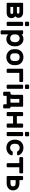

<svg xmlns="http://www.w3.org/2000/svg" viewBox="2542 -3292 940 6065"><g transform="rotate(90 3012.5 -260.0)"><path d="M75 -6C79 -2 83.7 0 89 0H387C436.3 0 476.2 -13.2 506.5 -39.5C536.8 -65.8 552 -103 552 -151C552 -178.3 547.3 -201.8 538 -221.5C528.7 -241.2 513.3 -257.7 492 -271C508 -282.3 520.3 -296.2 529 -312.5C537.7 -328.8 542 -350.3 542 -377C542 -419.7 526.2 -454.2 494.5 -480.5C462.8 -506.8 421.3 -520 370 -520H89C83.7 -520 79 -518 75 -514C71 -510 69 -505.3 69 -500V-20C69 -14.7 71 -10 75 -6ZM199 -403H351C373 -403 388.7 -400 398 -394C407.3 -388 412 -377.7 412 -363C412 -348.3 407.3 -338 398 -332C388.7 -326 373 -323 351 -323H199ZM357 -117H199V-206H357C379.7 -206 396.2 -202.5 406.5 -195.5C416.8 -188.5 422 -177 422 -161C422 -145 416.8 -133.7 406.5 -127C396.2 -120.3 379.7 -117 357 -117Z M797 -702C791.7 -707.3 785.3 -710 778 -710H692C684.7 -710 678.3 -707.3 673 -702C667.7 -696.7 665 -690.3 665 -683V-605C665 -597.7 667.7 -591.3 673 -586C678.3 -580.7 684.7 -578 692 -578H778C785.3 -578 791.7 -580.7 797 -586C802.3 -591.3 805 -597.7 805 -605V-683C805 -690.3 802.3 -696.7 797 -702ZM792 -8C797.3 -13.3 800 -19.7 800 -27V-493C800 -500.3 797.3 -506.7 792 -512C786.7 -517.3 780.3 -520 773 -520H697C689.7 -520 683.3 -517.3 678 -512C672.7 -506.7 670 -500.3 670 -493V-27C670 -19.7 672.7 -13.3 678 -8C683.3 -2.7 689.7 0 697 0H773C780.3 0 786.7 -2.7 792 -8Z M1068 163V-50C1082.7 -34 1102.3 -20 1127 -8C1151.7 4 1182.3 10 1219 10C1262.3 10 1300.5 -0.8 1333.5 -22.5C1366.5 -44.2 1392.3 -72.8 1411 -108.5C1429.7 -144.2 1440 -183 1442 -225C1442.7 -231.7 1443 -243.3 1443 -260C1443 -276.7 1442.7 -288.3 1442 -295C1440 -337 1429.7 -375.8 1411 -411.5C1392.3 -447.2 1366.5 -475.8 1333.5 -497.5C1300.5 -519.2 1262.3 -530 1219 -530C1181.7 -530 1150.7 -524 1126 -512C1101.3 -500 1082 -486 1068 -470V-493C1068 -500.3 1065.3 -506.7 1060 -512C1054.7 -517.3 1048.3 -520 1041 -520H965C957.7 -520 951.3 -517.3 946 -512C940.7 -506.7 938 -500.3 938 -493V163C938 170.3 940.7 176.7 946 182C951.3 187.3 957.7 190 965 190H1041C1048.3 190 1054.7 187.3 1060 182C1065.3 176.7 1068 170.3 1068 163ZM1280 -373C1302.7 -348.3 1314 -310.7 1314 -260C1314 -254.7 1313.3 -245.3 1312 -232C1308 -190.7 1295 -160 1273 -140C1251 -120 1223 -110 1189 -110C1156.3 -110 1128.8 -120.2 1106.5 -140.5C1084.2 -160.8 1071.3 -188 1068 -222C1067.3 -228.7 1067 -241.3 1067 -260C1067 -278.7 1067.3 -291.3 1068 -298C1071.3 -333.3 1084 -360.8 1106 -380.5C1128 -400.2 1155.7 -410 1189 -410C1227 -410 1257.3 -397.7 1280 -373Z M2039 -259C2039 -277 2038.3 -294 2037 -310C2033.7 -351.3 2021.3 -388.7 2000 -422C1978.7 -455.3 1949.5 -481.7 1912.5 -501C1875.5 -520.3 1833.3 -530 1786 -530C1738.7 -530 1696.5 -520.3 1659.5 -501C1622.5 -481.7 1593.3 -455.3 1572 -422C1550.7 -388.7 1538.3 -351.3 1535 -310C1534.3 -302 1534 -285 1534 -259C1534 -233.7 1534.3 -217 1535 -209C1538.3 -168.3 1550.7 -131.3 1572 -98C1593.3 -64.7 1622.5 -38.3 1659.5 -19C1696.5 0.3 1738.7 10 1786 10C1833.3 10 1875.5 0.3 1912.5 -19C1949.5 -38.3 1978.7 -64.7 2000 -98C2021.3 -131.3 2033.7 -168.3 2037 -209C2038.3 -225 2039 -241.7 2039 -259ZM1704.5 -386C1726.8 -402 1754 -410 1786 -410C1818 -410 1845.2 -402 1867.5 -386C1889.8 -370 1903 -343 1907 -305C1908.3 -291.7 1909 -276.7 1909 -260C1909 -243.3 1908.3 -228.3 1907 -215C1903 -177 1889.8 -150 1867.5 -134C1845.2 -118 1818 -110 1786 -110C1754 -110 1726.8 -118 1704.5 -134C1682.2 -150 1669 -177 1665 -215C1664.3 -221.7 1664 -236.7 1664 -260C1664 -283.3 1664.3 -298.3 1665 -305C1669 -343 1682.2 -370 1704.5 -386Z M2565 -512C2559.7 -517.3 2553.3 -520 2546 -520H2179C2171.7 -520 2165.3 -517.3 2160 -512C2154.7 -506.7 2152 -500.3 2152 -493V-27C2152 -19.7 2154.7 -13.3 2160 -8C2165.3 -2.7 2171.7 0 2179 0H2255C2262.3 0 2268.7 -2.7 2274 -8C2279.3 -13.3 2282 -19.7 2282 -27V-400H2546C2553.3 -400 2559.7 -402.7 2565 -408C2570.3 -413.3 2573 -419.7 2573 -427V-493C2573 -500.3 2570.3 -506.7 2565 -512Z M2783 -702C2777.7 -707.3 2771.3 -710 2764 -710H2678C2670.7 -710 2664.3 -707.3 2659 -702C2653.7 -696.7 2651 -690.3 2651 -683V-605C2651 -597.7 2653.7 -591.3 2659 -586C2664.3 -580.7 2670.7 -578 2678 -578H2764C2771.3 -578 2777.7 -580.7 2783 -586C2788.3 -591.3 2791 -597.7 2791 -605V-683C2791 -690.3 2788.3 -696.7 2783 -702ZM2778 -8C2783.3 -13.3 2786 -19.7 2786 -27V-493C2786 -500.3 2783.3 -506.7 2778 -512C2772.7 -517.3 2766.3 -520 2759 -520H2683C2675.7 -520 2669.3 -517.3 2664 -512C2658.7 -506.7 2656 -500.3 2656 -493V-27C2656 -19.7 2658.7 -13.3 2664 -8C2669.3 -2.7 2675.7 0 2683 0H2759C2766.3 0 2772.7 -2.7 2778 -8Z M2984 -512C2978.7 -506.7 2976 -500.3 2976 -493V-205C2976 -148.3 2961 -120 2931 -120H2905C2897.7 -120 2891.3 -117.3 2886 -112C2880.7 -106.7 2878 -100.3 2878 -93V83C2878 90.3 2880.7 96.7 2886 102C2891.3 107.3 2897.7 110 2905 110H2981C2988.3 110 2994.7 107.3 3000 102C3005.3 96.7 3008 90.3 3008 83V0H3275V83C3275 90.3 3278 96.7 3284 102C3290 107.3 3297 110 3305 110H3378C3385.3 110 3391.7 107.3 3397 102C3402.3 96.7 3405 90.3 3405 83V-93C3405 -100.3 3402.3 -106.7 3397 -112C3391.7 -117.3 3385.3 -120 3378 -120H3353V-493C3353 -500.3 3350.3 -506.7 3345 -512C3339.7 -517.3 3333.3 -520 3326 -520H3003C2995.7 -520 2989.3 -517.3 2984 -512ZM3223 -400V-120H3091C3101 -139.3 3106 -163.3 3106 -192V-400Z M4005 -512C3999.7 -517.3 3993.3 -520 3986 -520H3910C3902.7 -520 3896.3 -517.3 3891 -512C3885.7 -506.7 3883 -500.3 3883 -493V-322H3649V-493C3649 -500.3 3646.3 -506.7 3641 -512C3635.7 -517.3 3629.3 -520 3622 -520H3546C3538.7 -520 3532.3 -517.3 3527 -512C3521.7 -506.7 3519 -500.3 3519 -493V-27C3519 -19 3521.7 -12.5 3527 -7.5C3532.3 -2.5 3538.7 0 3546 0H3622C3629.3 0 3635.7 -2.7 3641 -8C3646.3 -13.3 3649 -19.7 3649 -27V-202H3883V-27C3883 -19.7 3885.7 -13.3 3891 -8C3896.3 -2.7 3902.7 0 3910 0H3986C3993.3 0 3999.7 -2.7 4005 -8C4010.3 -13.3 4013 -19.7 4013 -27V-493C4013 -500.3 4010.3 -506.7 4005 -512Z M4278 -702C4272.7 -707.3 4266.3 -710 4259 -710H4173C4165.7 -710 4159.3 -707.3 4154 -702C4148.7 -696.7 4146 -690.3 4146 -683V-605C4146 -597.7 4148.7 -591.3 4154 -586C4159.3 -580.7 4165.7 -578 4173 -578H4259C4266.3 -578 4272.7 -580.7 4278 -586C4283.3 -591.3 4286 -597.7 4286 -605V-683C4286 -690.3 4283.3 -696.7 4278 -702ZM4273 -8C4278.3 -13.3 4281 -19.7 4281 -27V-493C4281 -500.3 4278.3 -506.7 4273 -512C4267.7 -517.3 4261.3 -520 4254 -520H4178C4170.7 -520 4164.3 -517.3 4159 -512C4153.7 -506.7 4151 -500.3 4151 -493V-27C4151 -19.7 4153.7 -13.3 4159 -8C4164.3 -2.7 4170.7 0 4178 0H4254C4261.3 0 4267.7 -2.7 4273 -8Z M4563.5 -138.5C4541.2 -157.5 4528 -186.3 4524 -225C4523.3 -231.7 4523 -243.3 4523 -260C4523 -276.7 4523.3 -288.3 4524 -295C4528 -333.7 4541.2 -362.5 4563.5 -381.5C4585.8 -400.5 4612.3 -410 4643 -410C4673 -410 4695.3 -405.7 4710 -397C4724.7 -388.3 4738.3 -374.7 4751 -356C4756.3 -347.3 4761.5 -340.7 4766.5 -336C4771.5 -331.3 4777.3 -329 4784 -329H4860C4867.3 -329 4873.8 -331.7 4879.5 -337C4885.2 -342.3 4887.7 -348.7 4887 -356C4885.7 -378 4876 -402.7 4858 -430C4840 -457.3 4812.8 -480.8 4776.5 -500.5C4740.2 -520.2 4695.7 -530 4643 -530C4595.7 -530 4553.7 -519.5 4517 -498.5C4480.3 -477.5 4451.5 -449.5 4430.5 -414.5C4409.5 -379.5 4397.3 -341.3 4394 -300C4393.3 -292 4393 -278.3 4393 -259C4393 -240.3 4393.3 -227 4394 -219C4397.3 -177.7 4409.7 -139.5 4431 -104.5C4452.3 -69.5 4481.2 -41.7 4517.5 -21C4553.8 -0.3 4595.7 10 4643 10C4695.7 10 4740.2 0.2 4776.5 -19.5C4812.8 -39.2 4840 -62.7 4858 -90C4876 -117.3 4885.7 -142 4887 -164C4887.7 -171.3 4885.2 -177.7 4879.5 -183C4873.8 -188.3 4867.3 -191 4860 -191H4784C4777.3 -191 4771.5 -188.7 4766.5 -184C4761.5 -179.3 4756.3 -172.7 4751 -164C4738.3 -145.3 4724.7 -131.7 4710 -123C4695.3 -114.3 4673 -110 4643 -110C4612.3 -110 4585.8 -119.5 4563.5 -138.5Z M5447 -512C5441.7 -517.3 5435.3 -520 5428 -520H4970C4962.7 -520 4956.3 -517.3 4951 -512C4945.7 -506.7 4943 -500.3 4943 -493V-427C4943 -419.7 4945.7 -413.3 4951 -408C4956.3 -402.7 4962.7 -400 4970 -400H5134V-27C5134 -19.7 5136.7 -13.3 5142 -8C5147.3 -2.7 5153.7 0 5161 0H5237C5244.3 0 5250.7 -2.7 5256 -8C5261.3 -13.3 5264 -19.7 5264 -27V-400H5428C5435.3 -400 5441.7 -402.7 5447 -408C5452.3 -413.3 5455 -419.7 5455 -427V-493C5455 -500.3 5452.3 -506.7 5447 -512Z M5567 0H5773C5816.3 0 5854.8 -8.5 5888.5 -25.5C5922.2 -42.5 5948.3 -66.2 5967 -96.5C5985.7 -126.8 5995 -162 5995 -202C5995 -242 5985.7 -277.2 5967 -307.5C5948.3 -337.8 5922.2 -361.5 5888.5 -378.5C5854.8 -395.5 5816.3 -404 5773 -404H5670V-493C5670 -500.3 5667.3 -506.7 5662 -512C5656.7 -517.3 5650.3 -520 5643 -520H5567C5559.7 -520 5553.3 -517.3 5548 -512C5542.7 -506.7 5540 -500.3 5540 -493V-27C5540 -19.7 5542.7 -13.3 5548 -8C5553.3 -2.7 5559.7 0 5567 0ZM5756 -120H5670V-284H5756C5792.7 -284 5820.5 -278.2 5839.5 -266.5C5858.5 -254.8 5868 -233.3 5868 -202C5868 -170.7 5858.5 -149.2 5839.5 -137.5C5820.5 -125.8 5792.7 -120 5756 -120Z"/></g></svg>

Font: Rubik
Style: Regular
Weight: 500
Designer: Hubert & Fischer
Foundry: Hubert & Fischer
Version: Version 1.100